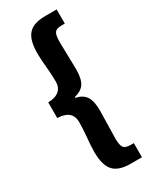

<svg xmlns="http://www.w3.org/2000/svg" viewBox="-247 -871 893 1107"><g transform="rotate(-30 200.0 -318.0)"><path d="M270 174Q192 174 158 138Q122 101 122 10Q122 -32 128 -89Q133 -147 133 -182Q133 -263 35 -266V-370Q133 -373 133 -454Q133 -489 128 -547Q122 -604 122 -645Q122 -737 158 -774Q191 -810 270 -810H345V-716H325Q290 -716 278 -701Q266 -685 266 -639Q266 -610 268 -550Q270 -491 270 -455Q270 -391 249 -360Q229 -331 183 -320V-315Q229 -305 249 -276Q270 -245 270 -180Q270 -146 268 -86Q266 -27 266 3Q266 49 278 65Q290 80 325 80H345V174Z"/></g></svg>

Font: KaiGen Gothic KR Heavy
Style: Heavy
Weight: 900
Designer: Ryoko NISHIZUKA  (kana & ideographs); Paul D. Hunt (Latin, Greek & Cyrillic); Wenlong ZHANG  (bopomofo); Sandoll Communi
Foundry: Adobe Systems Incorporated
Version: Version 1.002 March 28, 2018